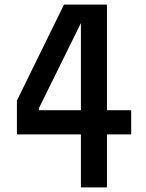

<svg xmlns="http://www.w3.org/2000/svg" viewBox="-20 -820 640 840"><path d="M448 -800V-338H554V-232H448V0H334V-232H54V-380L260 -800ZM151 -348V-338H334V-782H365Z"/></svg>

Font: Martian Mono Condensed
Style: Regular
Weight: 400
Width: 3
Designer: Roman Shamin
Foundry: Evil Martians
Version: Version 1.000